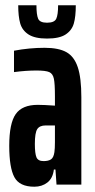

<svg xmlns="http://www.w3.org/2000/svg" viewBox="-20 -699 358 727"><path d="M15 -147Q15 -232 39.5 -267Q64 -302 123 -302Q146 -302 188 -299V-334Q188 -382 184 -401Q180 -420 166.5 -426Q153 -432 118 -432Q78 -432 33 -426V-507Q91 -518 149 -518Q202 -518 231.5 -501.5Q261 -485 274.5 -444.5Q288 -404 288 -331V0H194L190 -57H184Q180 -24 159.5 -8Q139 8 110 8Q54 8 34.5 -28Q15 -64 15 -147ZM186 -123Q188 -136 188 -161V-192V-224H153Q130 -224 121 -210Q112 -196 112 -154Q112 -118 118 -103.5Q124 -89 145 -89Q163 -89 173 -95.5Q183 -102 186 -123ZM49 -679H118Q118 -643 124.5 -628Q131 -613 158 -613Q186 -613 193 -628Q200 -643 200 -679H267Q267 -636 259.5 -610Q252 -584 228.5 -568.5Q205 -553 158 -553Q112 -553 88 -568.5Q64 -584 56.5 -610.5Q49 -637 49 -679Z"/></svg>

Font: Saira Ultra Condensed
Style: Bold
Weight: 700
Width: 1
Designer: Hector Gatti with collaboration of the Omnibus-Type team
Foundry: Omnibus-Type
Version: Version 1.001; ttfautohint (v1.8)